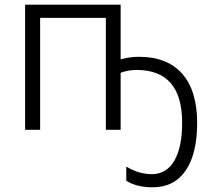

<svg xmlns="http://www.w3.org/2000/svg" viewBox="-20 -553 894 818"><path d="M518 217V157Q573 189 626 189Q689 189 722.5 132Q756 75 756 -30Q756 -255 562 -255Q526 -255 494 -243V0H431V-477H151V0H87V-533H494V-300Q531 -311 572 -311Q693 -311 756.5 -238.5Q820 -166 820 -29Q820 102 771 173.5Q722 245 630 245Q562 245 518 217Z"/></svg>

Font: OpenSansMMV
Style: Light
Weight: 300
Foundry: Ascender Corporation
Version: Version 4.001